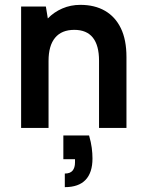

<svg xmlns="http://www.w3.org/2000/svg" viewBox="-20 -527 599 791"><path d="M347 31Q355 59 358 82Q361 105 361 126Q361 184 332.5 214Q304 244 247 244V188Q269 188 279 176Q289 164 289 142V123H303V129H241V31ZM67 -500H169L177 -451Q202 -477 236.5 -492Q271 -507 311 -507Q370 -507 412.5 -482.5Q455 -458 478 -410.5Q501 -363 501 -292V0H388V-277Q388 -340 362.5 -372Q337 -404 286 -404Q234 -404 207 -371.5Q180 -339 180 -276V0H67Z"/></svg>

Font: Albert Sans SemiBold
Style: Regular
Weight: 600
Designer: Andreas Rasmussen
Foundry: a.Foundry
Version: Version 1.025